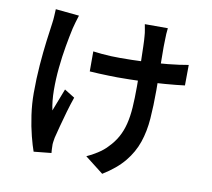

<svg xmlns="http://www.w3.org/2000/svg" viewBox="-90 -894 1181 1068"><g transform="rotate(10 500.0 -360.5)"><path d="M773 -791Q771 -775 770 -758.5Q769 -742 769 -725Q768 -712 768 -684.5Q768 -657 768.5 -622.5Q769 -588 769 -552.5Q769 -517 769.5 -487Q770 -457 770 -440Q770 -352 764.5 -279Q759 -206 738 -144.5Q717 -83 673.5 -30Q630 23 554 70L450 -11Q478 -23 510 -43.5Q542 -64 562 -86Q593 -117 612.5 -152Q632 -187 642.5 -229Q653 -271 656.5 -323Q660 -375 660 -441Q660 -467 659.5 -507.5Q659 -548 658 -590.5Q657 -633 656 -669Q655 -705 653 -725Q652 -743 648.5 -761Q645 -779 643 -791ZM387 -592Q411 -589 436.5 -586.5Q462 -584 488.5 -583Q515 -582 541 -582Q605 -582 674.5 -585Q744 -588 809 -594.5Q874 -601 923 -610L922 -494Q875 -488 812 -483Q749 -478 680 -475.5Q611 -473 544 -473Q522 -473 494.5 -474Q467 -475 439.5 -476Q412 -477 387 -479ZM274 -774Q268 -757 262 -735Q256 -713 252 -698Q242 -653 231.5 -593.5Q221 -534 214.5 -469Q208 -404 208.5 -342Q209 -280 220 -229Q230 -255 243.5 -290Q257 -325 269 -356L327 -320Q313 -280 300 -235Q287 -190 276.5 -150Q266 -110 259 -82Q257 -71 255 -57Q253 -43 254 -35Q254 -27 254.5 -16Q255 -5 256 5L157 15Q146 -15 132.5 -67.5Q119 -120 110 -182.5Q101 -245 101 -307Q101 -389 107 -465Q113 -541 121 -603.5Q129 -666 135 -707Q138 -727 139 -748.5Q140 -770 141 -787Z"/></g></svg>

Font: Noto Sans SC Thin SemiBold
Style: Regular
Weight: 600
Version: Version 2.004-H2;hotconv 1.0.118;makeotfexe 2.5.65603